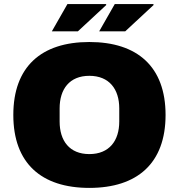

<svg xmlns="http://www.w3.org/2000/svg" viewBox="-20 -905 873 937"><path d="M464 -752H591L730 -881L728 -885H540ZM233 -752H360L499 -881L497 -885H309ZM416 12C651 12 788 -109 788 -344C788 -579 651 -700 416 -700C181 -700 45 -579 45 -344C45 -109 181 12 416 12ZM416 -153C319 -153 271 -218 271 -312V-376C271 -470 319 -535 416 -535C513 -535 562 -470 562 -376V-312C562 -218 513 -153 416 -153Z"/></svg>

Font: Archivo Black
Style: Regular
Weight: 900
Designer: Hector Gatti
Foundry: Omnibus-Type
Version: Version 2.001